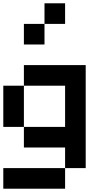

<svg xmlns="http://www.w3.org/2000/svg" viewBox="-20 -1020 665 1165"><path d="M0 125V0H375V125ZM0 -250V-500H125V-250ZM125 -250H375V-500H125V-625H500V0H375V-125H125ZM125 -750V-875H250V-750ZM250 -875V-1000H375V-875Z"/></svg>

Font: Galmuri7 Regular
Style: Regular
Weight: 400
Designer: Lee Minseo (quiple)
Version: Version 2.399;hotconv 1.1.1;makeotfexe 2.6.0 DEVELOPMENT